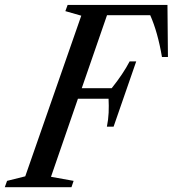

<svg xmlns="http://www.w3.org/2000/svg" viewBox="-75 -782 722 802"><path d="M-55 0 -45.5 -26.5 30.5 -45.5 264.5 -716.5 198 -735.5 207.5 -761.5H624.5L626.5 -544H601.5Q584 -647.5 552.5 -718.5H372L266.5 -413.5H391.5Q415.5 -443.5 434.2 -471.5Q453 -499.5 466.5 -525.5H494L399.5 -253H371.5Q377.5 -282 378.8 -311.2Q380 -340.5 378.5 -369.5H250.5L138 -43.5L232.5 -26.5L223.5 0Z"/></svg>

Font: Libre Caslon Condensed Medium Italic
Style: Regular
Weight: 500
Italic angle: -22.583°
Designer: Pablo Impallari, Rodrigo Fuenzalida, Katja Schimmel, Ertekin Erdin
Foundry: Pablo Impallari, Rodrigo Fuenzalida
Version: Version 2.000; ttfautohint (v1.8.4.7-5d5b);gftools[0.9.33]